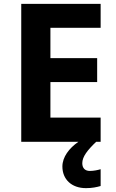

<svg xmlns="http://www.w3.org/2000/svg" viewBox="-20 -734 600 994"><path d="M406 111C406 77 433 43 478 0H501V-125H241V-309H483V-433H241V-590H501V-714H90V0H386C338 33 303 79 303 128C303 194 350 240 425 240C457 240 480 235 501 229V142C488 146 466 151 445 151C422 151 406 138 406 111Z"/></svg>

Font: Noto Sans Arabic UI
Style: Bold
Weight: 700
Designer: Monotype Design Team, Nadine Chahine and Nizar Qandah
Foundry: Monotype Imaging Inc.
Version: Version 2.010